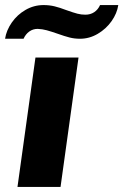

<svg xmlns="http://www.w3.org/2000/svg" viewBox="-49 -738 487 758"><path d="M261 -511 190 0H20L91 -511ZM267 -585Q245 -585 225.5 -590Q206 -595 178 -605Q152 -614 135.5 -618.5Q119 -623 100 -624Q81 -624 66.5 -613.5Q52 -603 44 -585H-29Q-24 -618 -2.5 -649Q19 -680 52 -699Q85 -718 123 -718Q146 -718 166.5 -713Q187 -708 213 -698Q241 -688 256.5 -684Q272 -680 288 -680Q308 -680 323 -690Q338 -700 346 -718H418Q413 -685 391.5 -654.5Q370 -624 337 -604.5Q304 -585 267 -585Z"/></svg>

Font: Chivo ExtraBold Italic
Style: Regular
Weight: 800
Italic angle: -8.05°
Designer: Hector Gatti
Foundry: Omnibus-Type
Version: Version 1.007